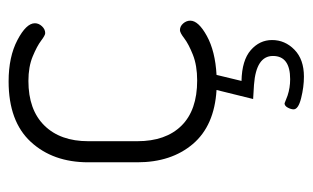

<svg xmlns="http://www.w3.org/2000/svg" viewBox="-160 -358 726 446"><g transform="rotate(-90 203.0 -135.0)"><path d="M378 -56Q378 -37 342.5 -17.5Q307 2 252 5L238 63Q286 64 309.5 84.5Q333 105 333 134Q333 164 310.5 186Q288 208 248 208Q224 208 198 201.5Q172 195 172 184Q172 178 176 170.5Q180 163 186 163L204 170Q222 176 242 176Q296 176 296 136Q296 97 229 92L196 90L217 5Q134 0 91.5 -50Q49 -100 49 -179V-293Q49 -375 96.5 -426.5Q144 -478 237 -478Q294 -478 333 -457.5Q372 -437 372 -417Q372 -408 365 -400.5Q358 -393 349 -393Q344 -393 331.5 -402.5Q319 -412 295 -422Q271 -432 238 -432Q171 -432 134.5 -395Q98 -358 98 -293V-179Q98 -113 134 -76.5Q170 -40 239 -40Q274 -40 299 -50Q324 -60 337 -70Q350 -80 356 -80Q365 -80 371.5 -72.5Q378 -65 378 -56Z"/></g></svg>

Font: Dosis
Style: Light
Weight: 300
Designer: Edgar Tolentino, Pablo Impallari, Igino Marini
Foundry: Edgar Tolentino, Pablo Impallari, Igino Marini
Version: Version 1.007